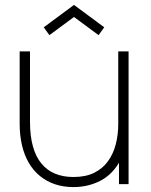

<svg xmlns="http://www.w3.org/2000/svg" viewBox="-20 -749 613 781"><path d="M181 -606 158 -638 281 -729 404 -638 381 -606 281 -680ZM279 12Q238 12 203.8 0.5Q169.5 -11 142.8 -32.8Q116 -54.5 97.5 -86Q79 -117.5 69.5 -157.8Q60 -198 60 -246V-540H102V-254Q102 -196.5 113.8 -154Q125.5 -111.5 148.5 -83.8Q171.5 -56 204.2 -42.5Q237 -29 279 -29Q328.5 -29 363.2 -46.2Q398 -63.5 419.5 -93.5Q441 -123.5 451 -162.5Q461 -201.5 461 -245L500 -246Q500 -153.5 469.5 -96.8Q439 -40 388.8 -14Q338.5 12 279 12ZM464 0V-110H461V-540H503V0Z"/></svg>

Font: Manrope ExtraLight ExtraLight
Style: Regular
Weight: 250
Version: Version 4.501